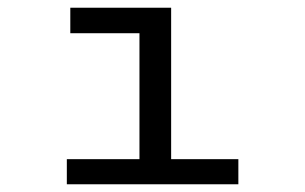

<svg xmlns="http://www.w3.org/2000/svg" viewBox="-20 -477 790 497"><path d="M153 0V-65H341V-391H162V-457H423V-65H597V0Z"/></svg>

Font: Inconsolata ExtraExpanded Thin
Style: Regular
Weight: 100
Width: 8
Monospace: yes
Designer: Raph Levien, Cyreal, Brenton Simpson
Foundry: Raph Levien, Cyreal, Google
Version: Version 3.100; ttfautohint (v1.8.4.7-5d5b)